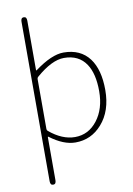

<svg xmlns="http://www.w3.org/2000/svg" viewBox="-109 -861 812 1171"><g transform="rotate(-10 297.5 -275.5)"><path d="M123 243Q105 243 105 219V-770Q105 -794 123 -794Q141 -794 141 -770V-464Q141 -459 145 -462Q250 -540 324 -540Q429 -540 484 -467Q536 -397 536 -271Q536 -141 466 -62Q400 13 302 13Q229 13 145 -50Q141 -53 141 -48V219Q141 243 123 243ZM305 -20Q389 -20 443.5 -90.5Q498 -161 498 -270Q498 -379 458 -439Q413 -507 321 -507Q246 -507 147 -421Q141 -416 141 -408V-99Q141 -91 147 -86Q226 -20 305 -20Z"/></g></svg>

Font: Resource Han Rounded JP ExtraLight
Style: Regular
Weight: 250
Designer: Cyano Hao (round all glyphs); Ryoko NISHIZUKA 西塚涼子 (kana, bopomofo & ideographs); Paul D. Hunt (Latin, Greek & Cyrillic)
Foundry: Cyano Hao
Version: 0.990